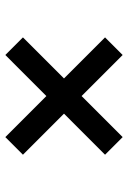

<svg xmlns="http://www.w3.org/2000/svg" viewBox="101 -750 482 724"><g transform="rotate(-90 342.0 -388.0)"><path d="M187 -166.5 120.6 -232.9 275.4 -387.7 120.6 -542.5 187 -608.9 341.8 -454.1 496.6 -608.9 563 -542.5 408.2 -387.7 563 -232.9 496.6 -166.5 341.8 -321.3Z"/></g></svg>

Font: Michroma
Style: Regular
Weight: 400
Designer: Vernon Adams
Foundry: Vernon Adams
Version: Version 1.100; ttfautohint (v1.8.4.7-5d5b);gftools[0.9.29]